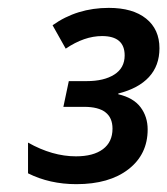

<svg xmlns="http://www.w3.org/2000/svg" viewBox="-20 -743 423 485"><path d="M382.8 -621.1Q382.8 -577.1 356.2 -548.3Q329.6 -519.5 278.8 -506.8V-504.9Q316.9 -496.1 335 -472.2Q353 -448.2 353 -416Q353 -353 304.4 -315.4Q255.9 -277.8 172.9 -277.8Q105.5 -277.8 50.8 -305.2V-382.8Q112.3 -348.1 171.9 -348.1Q215.8 -348.1 240 -366.2Q264.2 -384.3 264.2 -418Q264.2 -473.1 192.9 -473.1H140.1L153.8 -538.1H199.2Q242.7 -538.1 268.8 -554.7Q294.9 -571.3 294.9 -603Q294.9 -651.9 237.8 -651.9Q192.9 -651.9 146 -620.1L112.8 -679.2Q174.3 -723.1 254.9 -723.1Q315.4 -723.1 349.1 -696Q382.8 -668.9 382.8 -621.1Z"/></svg>

Font: TypoPRO Open Sans
Style: Italic
Weight: 600
Italic angle: -12°
Foundry: Ascender Corporation
Version: Version 1.10